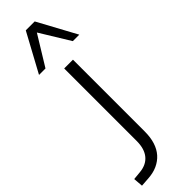

<svg xmlns="http://www.w3.org/2000/svg" viewBox="-373 -751 944 944"><g transform="rotate(-45 98.5 -279.0)"><path d="M-53 193 -57 143 -15 139Q33 135 58.5 104.5Q84 74 84 19V-485H145V14Q145 55 135 86.5Q125 118 105.5 140Q86 162 57.5 175Q29 188 -10 190ZM-26 -550 83 -751H145L254 -550H209L114 -705L19 -550Z"/></g></svg>

Font: Nunito Sans 12pt ExtraLight Light
Style: Regular
Weight: 300
Version: Version 3.101;gftools[0.9.27]